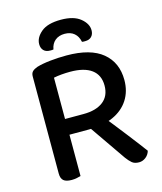

<svg xmlns="http://www.w3.org/2000/svg" viewBox="-120 -893 833 988"><g transform="rotate(-15 297.0 -398.5)"><path d="M187 -306H286Q352 -306 390 -335Q428 -364 428 -420Q428 -476 389 -505Q350 -534 275 -534Q252 -534 229 -532Q206 -530 187 -526ZM290 -222H83V-560Q83 -578 92.5 -587Q102 -596 119 -602Q149 -611 192 -615.5Q235 -620 278 -620Q406 -620 470 -567Q534 -514 534 -421Q534 -361 505 -316Q476 -271 422 -246.5Q368 -222 290 -222ZM283 -251 367 -281Q394 -248 422 -212Q450 -176 476.5 -142.5Q503 -109 523.5 -81.5Q544 -54 556 -38Q550 -17 533.5 -4.5Q517 8 498 8Q474 8 460.5 -3.5Q447 -15 433 -34ZM83 -255H188V-2Q181 0 168 3Q155 6 140 6Q110 6 96.5 -5.5Q83 -17 83 -43ZM298 -730Q267 -730 247 -713.5Q227 -697 222 -667Q218 -666 213.5 -666Q209 -666 204 -666Q182 -666 170 -678.5Q158 -691 158 -712Q158 -747 192.5 -776Q227 -805 298 -805Q366 -805 401.5 -776Q437 -747 437 -712Q437 -691 425 -678.5Q413 -666 391 -666Q386 -666 382 -666Q378 -666 374 -667Q368 -697 348.5 -713.5Q329 -730 298 -730Z"/></g></svg>

Font: Baloo Bhaijaan 2 Medium
Style: Regular
Weight: 500
Designer: Sanskriti Dholi, Noopur Datye and Ek Type
Foundry: Ek Type
Version: Version 1.701